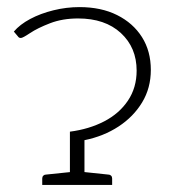

<svg xmlns="http://www.w3.org/2000/svg" viewBox="-20 -521 486 541"><path d="M177 0V-150Q231 -157 273.5 -179Q316 -201 340.5 -237.5Q365 -274 365 -322Q365 -387 320.5 -428Q276 -469 200 -469Q156 -469 121 -455.5Q86 -442 65 -428Q44 -414 39 -414Q36 -414 34 -415Q32 -416 30 -419L19 -432Q36 -452 65 -467.5Q94 -483 130.5 -492Q167 -501 204 -501Q265 -501 310 -478.5Q355 -456 380 -416.5Q405 -377 405 -324Q405 -273 380.5 -232.5Q356 -192 314 -164.5Q272 -137 218 -126V0ZM99 0V-18Q99 -23 102 -26Q105 -29 109 -29L186 -37L190 0ZM205 0 210 -37 286 -29Q290 -29 293 -26Q296 -23 296 -18V0Z"/></svg>

Font: Aleo ExtraLight
Style: Regular
Weight: 250
Designer: Alessio Laiso
Foundry: Alessio Laiso
Version: Version 2.001;gftools[0.9.29]